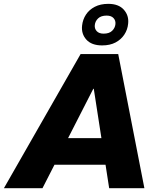

<svg xmlns="http://www.w3.org/2000/svg" viewBox="-58 -982 835 1002"><path d="M-37.5 0 362.7 -700H558.9L695.5 0H511.7L431.4 -518.7H428.9L163.8 0ZM178.4 -122.4 206.3 -261H555.2L527.2 -122.4ZM474.9 -745Q420 -745 392.7 -775.2Q365.5 -805.4 370.4 -848.8Q373.9 -880.3 390.6 -905.8Q407.3 -931.3 436.8 -946.6Q466.3 -961.9 507.3 -961.9Q561.2 -961.9 588.4 -931.2Q615.6 -900.5 610.7 -858.1Q607.8 -827.2 590.8 -801.4Q573.8 -775.6 544.9 -760.3Q515.9 -745 474.9 -745ZM482.8 -806.4Q511.9 -806.4 527.2 -821.2Q542.4 -836 544.4 -856Q546.4 -875 534.3 -887.8Q522.3 -900.6 498.8 -900.6Q469.2 -900.6 454 -886Q438.7 -871.4 436.7 -850.9Q434.8 -832.4 446.8 -819.4Q458.8 -806.4 482.8 -806.4Z"/></svg>

Font: REM Medium
Style: Italic
Weight: 500
Italic angle: -11°
Designer: Octavio Pardo
Foundry: Ashler Design
Version: Version 1.005;gftools[0.9.28]